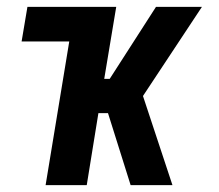

<svg xmlns="http://www.w3.org/2000/svg" viewBox="-20 -540 640 560"><path d="M113 0 182 -419H43L60 -520H319L284 -310H300L435 -520H569L397 -260L483 0H361L295 -210H267L233 0Z"/></svg>

Font: Iosevka Aile Oblique
Style: Bold
Weight: 700
Italic angle: -9°
Designer: Belleve Invis
Foundry: Belleve Invis
Version: Version 31.1.0; ttfautohint (v1.8.4)